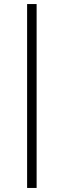

<svg xmlns="http://www.w3.org/2000/svg" viewBox="-20 -720 315 949"><path d="M114 209V-700H161V209Z"/></svg>

Font: Red Hat Text VF
Style: Regular
Weight: 300
Designer: Pentagram, MCKL
Foundry: Pentagram, MCKL
Version: Version 1.023